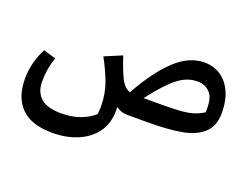

<svg xmlns="http://www.w3.org/2000/svg" viewBox="-110 -686 1511 1169"><g transform="rotate(20 645.5 -101.0)"><path d="M1240 -207Q1240 -121 1189.5 -76Q1139 -31 1051.5 -15.5Q964 0 831 0H705Q660 0 629 -25Q630 -18 630 -2Q630 84 586 142.5Q542 201 469.5 230Q397 259 312 259H311Q174 259 108 192.5Q42 126 42 5Q42 -99 93 -197L173 -173Q146 -100 146 -15Q146 54 187.5 91.5Q229 129 322 129Q449 129 532 57Q535 32 535 7Q535 -73 510 -142Q485 -211 444 -285L556 -332Q587 -238 609 -196Q633 -148 671 -135Q757 -291 847.5 -376Q938 -461 1037 -461Q1095 -461 1141 -431.5Q1187 -402 1213.5 -344.5Q1240 -287 1240 -207ZM1037 -338Q991 -338 950.5 -317.5Q910 -297 866 -252.5Q822 -208 761 -130H841Q939 -130 989 -133Q1039 -136 1075 -146Q1111 -156 1146 -178Q1151 -270 1118 -304Q1085 -338 1037 -338Z"/></g></svg>

Font: FiraGO Medium
Style: Italic
Weight: 500
Italic angle: -8°
Designer: bBox Type GmbH
Foundry: bBox Type GmbH
Version: Version 1.001